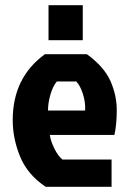

<svg xmlns="http://www.w3.org/2000/svg" viewBox="-20 -720 494 740"><path d="M274 -406H199Q184 -388 174.5 -356Q165 -324 165 -294H308Q310 -324 300 -356.5Q290 -389 274 -406ZM410 -105V0H156Q86 -47 57.5 -116.5Q29 -186 29 -257Q29 -421 153 -511H315Q382 -462 406 -407Q430 -352 430 -296Q430 -240 421 -200H172Q175 -177 189.5 -147.5Q204 -118 221 -105ZM167 -700H299V-565H167Z"/></svg>

Font: Jockey One
Style: Regular
Weight: 400
Designer: TypeTogether
Foundry: TypeTogether
Version: Version 1.002